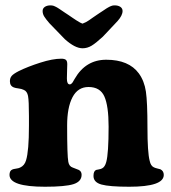

<svg xmlns="http://www.w3.org/2000/svg" viewBox="-20 -692 639 719"><path d="M342.3 -636.2Q346.7 -639.2 353.3 -643.6Q359.9 -647.9 363 -649.9Q366.2 -651.9 371.1 -655.3Q376 -658.7 378.4 -660.2Q380.9 -661.6 384.5 -663.8Q388.2 -666 390.4 -667Q392.6 -668 395.5 -669.2Q398.4 -670.4 400.4 -670.9Q402.3 -671.4 404.5 -671.6Q406.7 -671.9 409.2 -671.9Q422.4 -671.9 430.7 -666.3Q439 -660.6 439 -650.9Q439 -634.3 420.4 -613.3L365.2 -554.7Q339.4 -530.8 323.2 -521Q307.1 -511.2 289.1 -511.2Q260.7 -511.2 222.7 -545.4L165 -605Q151.9 -620.1 145.8 -629.9Q139.6 -639.6 139.6 -650.9Q139.6 -660.6 147.9 -666.3Q156.2 -671.9 169.4 -671.9Q172.4 -671.9 175.3 -671.4Q178.2 -670.9 180.7 -670.2Q183.1 -669.4 187 -667.5Q190.9 -665.5 193.6 -664.1Q196.3 -662.6 201.9 -658.9Q207.5 -655.3 210.9 -652.8Q214.4 -650.4 222.4 -645Q230.5 -639.6 235.8 -636.2Q240.7 -632.8 250.7 -626Q260.7 -619.1 265.4 -616.2Q270 -613.3 276.6 -609.4Q283.2 -605.5 289.1 -603.5Q294.9 -605.5 301.8 -609.1Q308.6 -612.8 313.2 -616Q317.9 -619.1 327.4 -626Q336.9 -632.8 342.3 -636.2ZM88.4 -220.7V-256.8Q88.4 -314.5 85 -332.5Q81.5 -350.6 68.8 -355.5Q61 -359.4 49.3 -360.8Q37.6 -362.3 32.7 -364.3Q17.1 -369.6 17.1 -387.7Q17.1 -399.9 23.7 -407.7Q30.3 -415.5 50.3 -425.8Q84 -442.4 130.6 -457.3Q177.2 -472.2 209.5 -472.2Q221.7 -472.2 226.8 -467.8Q231.9 -463.4 231.9 -451.7Q231.9 -442.9 231.2 -427.5Q230.5 -412.1 230.5 -397.9Q230.5 -376 241.2 -376Q244.6 -376 247.3 -378.4Q250 -380.9 252 -383.5Q253.9 -386.2 257.8 -393.6Q259.3 -395.5 259.8 -397Q300.8 -468.3 377.9 -468.3Q462.4 -468.3 500 -417Q520.5 -388.7 526.4 -348.9Q532.2 -309.1 532.2 -214.4Q532.2 -121.6 540.5 -89.8Q544.4 -70.8 556.2 -65.4Q561 -63 569.3 -61Q577.6 -59.1 580.6 -58.1Q593.3 -51.8 593.3 -37.1Q593.3 7.3 463.9 7.3Q389.6 7.3 359.9 -1Q330.1 -9.3 330.1 -33.2Q330.1 -51.8 340.3 -55.7Q341.3 -56.2 349.9 -57.6Q358.4 -59.1 362.3 -61.5Q373 -66.9 377.9 -85.4Q386.7 -117.2 386.7 -217.8Q386.7 -295.4 370.8 -330.8Q355 -366.2 311.5 -366.2Q271.5 -366.2 251.5 -327.9Q231.4 -289.6 231.4 -222.2Q231.4 -108.9 235.8 -85.9Q238.8 -68.8 252.4 -64.5Q255.9 -63 263.2 -60.3Q270.5 -57.6 274.9 -55.7Q285.6 -50.3 285.6 -37.6Q285.6 -12.2 255.1 -2.4Q224.6 7.3 148.4 7.3Q15.6 7.3 15.6 -37.1Q15.6 -52.7 25.9 -57.1Q29.8 -59.1 40.3 -60.5Q50.8 -62 55.2 -64.5Q71.8 -71.8 77.6 -91.8Q88.4 -127 88.4 -220.7Z"/></svg>

Font: Cooper*
Style: Bold
Weight: 700
Designer: Owen Earl
Foundry: indestructible type*
Version: Version 0.001